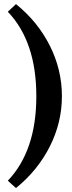

<svg xmlns="http://www.w3.org/2000/svg" viewBox="-20 -765 361 957"><path d="M59.6 172.4 19 135.7Q161.1 -13.2 161.1 -285.6Q161.1 -557.6 19 -706.5L59.6 -744.6Q168 -657.2 228.3 -537.4Q288.6 -417.5 288.6 -285.6Q288.6 -154.3 228.3 -34.9Q168 84.5 59.6 172.4Z"/></svg>

Font: Elstob 10pt SemiBold
Style: Regular
Weight: 600
Designer: Peter S. Baker
Version: Version 1.015